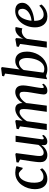

<svg xmlns="http://www.w3.org/2000/svg" viewBox="1263 -2120 868 3434"><g transform="rotate(-90 1697.0 -403.0)"><path d="M211.5 10Q127.5 10 79.2 -48.2Q31 -106.5 30.5 -212Q30 -271 48.8 -332.8Q67.5 -394.5 104.8 -447Q142 -499.5 197.8 -531.8Q253.5 -564 327.5 -564Q355 -564 387.5 -558.5Q420 -553 442.5 -542L412.5 -431.5L391 -435.5Q379 -451.5 364 -466.5Q349 -481.5 333.2 -491.2Q317.5 -501 303.5 -501Q270.5 -501 241.5 -480.8Q212.5 -460.5 191 -423Q169.5 -385.5 157.5 -333.8Q145.5 -282 146 -220Q147 -165.5 159 -129.8Q171 -94 193.8 -76.8Q216.5 -59.5 249.5 -59.5Q279.5 -59.5 302.8 -67.5Q326 -75.5 345.8 -89.5Q365.5 -103.5 383.5 -121L404.5 -83Q392 -65.5 365.8 -43.5Q339.5 -21.5 301 -5.8Q262.5 10 211.5 10Z M639.5 10Q606 10 577.5 -2Q549 -14 531.5 -41.8Q514 -69.5 513.5 -117.5Q513.5 -134.5 515 -155.8Q516.5 -177 519.5 -200.5Q522.5 -224 525.8 -247.5Q529 -271 532 -292.5L560.5 -478L506 -506.5L512 -543L655 -562.5L676 -551.5L641.5 -289.5Q639 -268 636 -247Q633 -226 630.2 -206Q627.5 -186 625.8 -168Q624 -150 624 -134.5Q624 -104 631.2 -86.8Q638.5 -69.5 652.5 -62.8Q666.5 -56 686 -56Q711 -56 736.2 -69.5Q761.5 -83 784 -104Q806.5 -125 822.5 -148.5L877.5 -558H986.5L923 -91Q920.5 -72.5 925 -63.5Q929.5 -54.5 938.5 -54.5Q948 -54.5 959.5 -61Q971 -67.5 988.5 -84L1001 -57Q996 -49 979.5 -33Q963 -17 937.8 -3.8Q912.5 9.5 881 9.5Q848.5 9.5 832.8 -7Q817 -23.5 818 -50.5Q817.5 -53 817.8 -57.8Q818 -62.5 818.8 -68.8Q819.5 -75 820.2 -81.2Q821 -87.5 821.5 -93L820 -94Q805.5 -74.5 787.5 -56Q769.5 -37.5 746.8 -22.5Q724 -7.5 697.5 1.2Q671 10 639.5 10Z M1267.5 -552.5 1255.5 -430.5Q1273.5 -457.5 1297 -481.8Q1320.5 -506 1347.5 -524.5Q1374.5 -543 1403.5 -553.5Q1432.5 -564 1462.5 -564Q1498.5 -564 1522.8 -549.8Q1547 -535.5 1559.2 -505Q1571.5 -474.5 1572.5 -425Q1572.5 -419 1572.2 -412.2Q1572 -405.5 1571.5 -398.2Q1571 -391 1570 -383.5L1554 -403Q1571.5 -438.5 1594.5 -468Q1617.5 -497.5 1645.2 -519Q1673 -540.5 1704 -552.2Q1735 -564 1768.5 -564Q1820.5 -564 1853.5 -531Q1886.5 -498 1886.5 -421Q1886.5 -401.5 1882.5 -371Q1878.5 -340.5 1873 -307.5Q1867.5 -274.5 1862.5 -246Q1858 -220 1853 -191.2Q1848 -162.5 1844.2 -135Q1840.5 -107.5 1839.5 -86Q1839 -69 1842.8 -61.8Q1846.5 -54.5 1854 -54.5Q1864.5 -54.5 1876 -61Q1887.5 -67.5 1904.5 -83.5L1917 -57.5Q1912 -49.5 1895.5 -33.2Q1879 -17 1853.2 -3.5Q1827.5 10 1794 10Q1767 10 1751.8 1.5Q1736.5 -7 1730.5 -22Q1724.5 -37 1724.5 -56.5Q1725.5 -76 1729.5 -103.8Q1733.5 -131.5 1739 -162.5Q1744.5 -193.5 1749 -222.5Q1753.5 -250 1759.2 -283Q1765 -316 1768.8 -349.2Q1772.5 -382.5 1772.5 -410.5Q1772.5 -455.5 1759.5 -471.2Q1746.5 -487 1719.5 -487Q1699 -487 1676 -475.2Q1653 -463.5 1630 -442.2Q1607 -421 1586.8 -392.5Q1566.5 -364 1552 -331L1572 -396Q1571 -373 1568.5 -346.5Q1566 -320 1562.8 -293.8Q1559.5 -267.5 1556 -244L1524.5 0H1414L1444.5 -220.5Q1449 -249 1453.5 -282.2Q1458 -315.5 1461 -348.8Q1464 -382 1464 -409.5Q1463.5 -456.5 1450.8 -472Q1438 -487.5 1407 -487.5Q1388.5 -487.5 1367 -477Q1345.5 -466.5 1323.5 -448Q1301.5 -429.5 1281.5 -405.5Q1261.5 -381.5 1246 -354.5L1197.5 0H1089L1154 -479L1103 -503.5L1110 -540L1246.5 -563.5Z M2172 -485.5Q2187.5 -505.5 2210.5 -523.5Q2233.5 -541.5 2262.5 -552.8Q2291.5 -564 2325 -564Q2381 -564 2417.8 -538Q2454.5 -512 2472.8 -465Q2491 -418 2491 -354Q2491 -302 2477 -250Q2463 -198 2436.5 -151.2Q2410 -104.5 2371.2 -68.2Q2332.5 -32 2282.5 -11Q2232.5 10 2172.5 10Q2141.5 10 2108.5 2.5Q2075.5 -5 2054 -13.5L1997 5.5L2098 -746L2048.5 -765L2056.5 -799.5L2193 -817L2215 -804.5ZM2115 -62Q2128.5 -52 2146.2 -48Q2164 -44 2183.5 -44Q2223.5 -44 2254.8 -62.8Q2286 -81.5 2309 -113.2Q2332 -145 2346.8 -185.2Q2361.5 -225.5 2369 -269Q2376.5 -312.5 2376.5 -353Q2376.5 -417.5 2354.2 -457.2Q2332 -497 2289.5 -497Q2261.5 -497 2236.5 -484Q2211.5 -471 2192.5 -451.8Q2173.5 -432.5 2162 -413.5Z M2561.5 0 2627.5 -477.5 2575.5 -503 2582.5 -539 2712 -562.5 2733 -550 2726.5 -461 2721 -416Q2729.5 -440.5 2746 -466.5Q2762.5 -492.5 2785.5 -514.2Q2808.5 -536 2836.8 -549.5Q2865 -563 2897.5 -563Q2907.5 -563 2917 -561Q2926.5 -559 2930.5 -555.5L2906.5 -436Q2901.5 -440 2888.8 -443.8Q2876 -447.5 2857 -447.5Q2838 -447.5 2818.2 -441.2Q2798.5 -435 2779.8 -423.2Q2761 -411.5 2745.5 -394Q2730 -376.5 2719 -354.5L2670 0Z M3334 -97Q3320 -76.5 3290.5 -51.2Q3261 -26 3218.2 -7.8Q3175.5 10.5 3122.5 10.5Q3068.5 10.5 3030.5 -8.2Q2992.5 -27 2969 -58.8Q2945.5 -90.5 2934.8 -130Q2924 -169.5 2924.5 -211Q2925 -283.5 2947.5 -347.5Q2970 -411.5 3010 -460.5Q3050 -509.5 3103.5 -537.2Q3157 -565 3220 -565Q3269 -565 3300.8 -549.2Q3332.5 -533.5 3348 -506Q3363.5 -478.5 3364 -444.5Q3364.5 -398 3342.2 -362.5Q3320 -327 3283.2 -301.5Q3246.5 -276 3203.2 -259.5Q3160 -243 3117.5 -235Q3075 -227 3042 -226Q3040.5 -193.5 3045.8 -163.2Q3051 -133 3063.8 -108.8Q3076.5 -84.5 3098.2 -70.2Q3120 -56 3151 -56Q3182.5 -56 3211 -66.2Q3239.5 -76.5 3264.8 -94.5Q3290 -112.5 3311.5 -135.5ZM3195.5 -512Q3160 -512 3133 -489.5Q3106 -467 3087.2 -431Q3068.5 -395 3057.5 -353.5Q3046.5 -312 3043 -274Q3070 -275 3099.5 -282.8Q3129 -290.5 3157 -304.2Q3185 -318 3207.8 -337.5Q3230.5 -357 3243.8 -382Q3257 -407 3256.5 -437Q3255.5 -474.5 3239.5 -493.2Q3223.5 -512 3195.5 -512Z"/></g></svg>

Font: Merriweather 28pt Medium
Style: Italic
Weight: 500
Italic angle: -7.8°
Version: Version 2.101